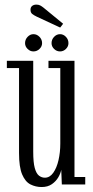

<svg xmlns="http://www.w3.org/2000/svg" viewBox="-20 -780 392 812"><path d="M156 11Q131 11 109 0Q87 -11 73.8 -42Q60.5 -73 60.5 -132.5V-492H9V-523H120.5V-138.5Q120.5 -93 127 -69.5Q133.5 -46 144.8 -37.2Q156 -28.5 170 -28.5Q190.5 -28.5 205.2 -49.2Q220 -70 227.5 -103Q235 -136 235 -172.5V-492H185V-523H295V-31.5H340.5V0H241.5L239 -62Q236.5 -47.5 226.8 -30.5Q217 -13.5 199.5 -1.2Q182 11 156 11ZM234 -562.5Q219.5 -562.5 208.8 -573Q198 -583.5 198 -597.5Q198 -613 208.8 -624.2Q219.5 -635.5 234 -635.5Q248 -635.5 258.8 -624.2Q269.5 -613 269.5 -597.5Q269.5 -583.5 258.8 -573Q248 -562.5 234 -562.5ZM121.5 -562.5Q107.5 -562.5 96.8 -573Q86 -583.5 86 -597.5Q86 -613 96.8 -624.2Q107.5 -635.5 121.5 -635.5Q136 -635.5 147 -624.2Q158 -613 158 -597.5Q158 -583.5 147 -573Q136 -562.5 121.5 -562.5ZM234.5 -663.5 135.5 -709.5Q123 -715.5 116 -721.2Q109 -727 109 -739Q109 -749.5 116 -755Q123 -760.5 133.5 -760.5Q143.5 -760.5 150 -757Q156.5 -753.5 163.5 -748L247 -679.5Z"/></svg>

Font: Imbue Light
Style: Regular
Weight: 300
Designer: Tyler Finck
Foundry: Etcetera Type Company
Version: Version 1.102